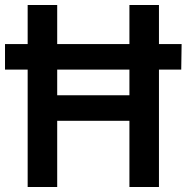

<svg xmlns="http://www.w3.org/2000/svg" viewBox="-29 -747 746 767"><path d="M81.5 0V-469H-9V-571H81.5V-727H199.5V-571H488V-727H606V-571H696.5L695 -469H606V0H488V-264.5H199.5V0ZM199.5 -366.5H488V-469H199.5Z"/></svg>

Font: Spline Sans Medium
Style: Regular
Weight: 500
Designer: Eben Sorkin, Mirko Velimirovic
Foundry: Sorkin Type
Version: Version 1.000; ttfautohint (v1.8.3)